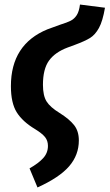

<svg xmlns="http://www.w3.org/2000/svg" viewBox="-20 -604 482 845"><path d="M110 137Q149 115 170 92Q191 69 191 38Q191 15 178 -1Q165 -17 134 -36Q79 -69 53.5 -110Q28 -151 28 -225Q28 -409 189 -475L244 -495Q276 -505 291.5 -513Q307 -521 317.5 -537Q328 -553 332 -584L442 -570Q432 -511 415.5 -481Q399 -451 376.5 -437Q354 -423 308 -406L278 -395Q222 -374 195.5 -337Q169 -300 169 -231Q169 -183 185 -157.5Q201 -132 242 -107Q285 -80 306 -53.5Q327 -27 327 14Q327 78 284.5 127.5Q242 177 145 221Z"/></svg>

Font: Fira Sans Compressed SemiBold
Style: Italic
Weight: 600
Width: 1
Italic angle: -8°
Designer: bBox Type GmbH & Carrois Corporate GbR & Edenspiekermann AG
Foundry: bBox Type GmbH & Carrois Corporate GbR & Edenspiekermann AG
Version: Version 4.301